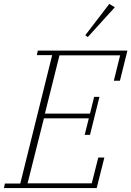

<svg xmlns="http://www.w3.org/2000/svg" viewBox="-27 -955 667 975"><path d="M-2 -23H76L238 -675H160L165 -698H620L582 -545H551L583 -674H275L201 -378H430L451 -463H478L430 -270H403L424 -354H196L113 -24H439L472 -155H503L464 0H-7ZM406 -776 528 -935 556 -918 419 -767Z"/></svg>

Font: IBM Plex Serif ExtraLight
Style: Italic
Weight: 200
Italic angle: -14°
Designer: Mike Abbink, Paul van der Laan, Pieter van Rosmalen
Foundry: Bold Monday
Version: Version 2.5